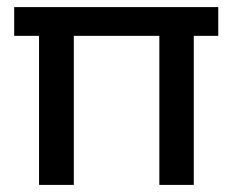

<svg xmlns="http://www.w3.org/2000/svg" viewBox="-20 -521 655 541"><path d="M90 0V-420H20V-501H595V-420H526V0H429V-420H188V0Z"/></svg>

Font: Envelope Sans Variable
Style: Regular
Weight: 500
Designer: Andreas Rasmussen / Norman Anderson
Foundry: mail.de GmbH
Version: Version 1.150